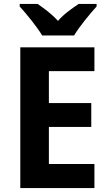

<svg xmlns="http://www.w3.org/2000/svg" viewBox="-20 -954 554 974"><path d="M194 -774H356C381 -817 436 -884 470 -921V-934H379C347 -912 306 -885 274 -848C242 -884 201 -913 171 -934H80V-921C114 -884 169 -816 194 -774ZM459 0V-122H228V-310H443V-431H228V-593H459V-714H83V0Z"/></svg>

Font: Noto Sans Telugu SemiCondensed
Style: Bold
Weight: 700
Width: 4
Designer: Jelle Bosma - Monotype Design Team
Foundry: Monotype Imaging Inc.
Version: Version 2.005